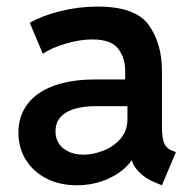

<svg xmlns="http://www.w3.org/2000/svg" viewBox="-20 -548 579 576"><path d="M35.2 -150.4Q35.2 -198.7 61.8 -234.9Q88.4 -271 140.4 -290.3Q192.4 -309.6 265.6 -309.6H355.5V-334Q356 -373.5 334.7 -401.6Q313.5 -429.7 256.8 -429.7Q220.7 -429.7 178.5 -417.5Q136.2 -405.3 108.4 -386.7L69.3 -479.5Q105 -500.5 160.4 -514.4Q215.8 -528.3 272.5 -528.3Q386.7 -528.3 426.3 -472.9Q465.8 -417.5 465.8 -335.9V-166Q465.8 -134.3 472.7 -118.2Q479.5 -102.1 497.1 -95.7L507.8 -91.8L465.8 7.8L451.2 2Q419.9 -10.3 400.9 -28.1Q381.8 -45.9 375.5 -66.4H374.5Q352.1 -34.2 307.6 -13.2Q263.2 7.8 210 7.8Q159.7 7.8 119.9 -12.2Q80.1 -32.2 57.6 -68.4Q35.2 -104.5 35.2 -150.4ZM231.4 -84Q258.8 -84 289.3 -95.7Q319.8 -107.4 341.1 -131.3Q362.3 -155.3 362.3 -189.5V-229.5H268.6Q210 -229.5 178.2 -210.4Q146.5 -191.4 146.5 -154.3Q146.5 -121.6 170.2 -102.8Q193.8 -84 231.4 -84Z"/></svg>

Font: Reddit Sans Fudge SemiBold
Style: Regular
Weight: 600
Designer: Stephen Hutchings
Foundry: Reddit
Version: Version 1.011